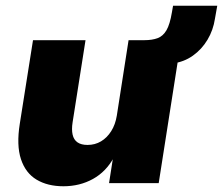

<svg xmlns="http://www.w3.org/2000/svg" viewBox="-20 -638 777 669"><path d="M201 11Q146 11 107.5 -12Q69 -35 53 -83.5Q37 -132 49 -207L95 -498H278L233 -212Q229 -187 233 -169Q237 -151 250 -142Q263 -133 285 -133Q311 -133 332 -145.5Q353 -158 367.5 -181Q382 -204 387 -235L428 -498H611L533 0H360L374 -90H377Q350 -40 304 -14.5Q258 11 201 11ZM582 -417 481 -483 483 -498Q510 -498 529 -505Q548 -512 560 -532.5Q572 -553 579 -595L583 -618H737L729 -573Q723 -533 703 -499.5Q683 -466 652 -444Q621 -422 582 -417Z"/></svg>

Font: Nunito Sans 10pt Black
Style: Italic
Weight: 900
Italic angle: -9°
Designer: Vernon Adams
Foundry: Vernon Adams
Version: Version 3.101;gftools[0.9.27]